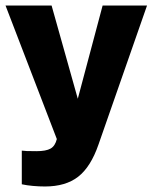

<svg xmlns="http://www.w3.org/2000/svg" viewBox="-22 -514 553 696"><path d="M110 34Q145 34 161.5 24.5Q178 15 184 -10L-2 -494H165L260 -156L350 -494H511L335 10Q307 91 261.5 126.5Q216 162 141 162Q120 162 97.5 160Q75 158 57 154V32Q65 33 75 33.5Q85 34 110 34Z"/></svg>

Font: Blinker
Style: Bold
Weight: 700
Designer: Juergen Huber
Foundry: supertype
Version: Version 1.015;PS 1.15;hotconv 1.0.88;makeotf.lib2.5.647800; 